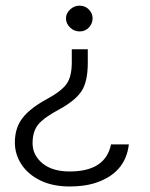

<svg xmlns="http://www.w3.org/2000/svg" viewBox="-20 -627 529 678"><path d="M226.5 31.5Q166 31.5 122.5 10.2Q79 -11 55.8 -46.5Q32.5 -82 32.5 -124Q32.5 -174.5 58.8 -209.2Q85 -244 143.5 -276Q195.5 -304 214.5 -329.8Q233.5 -355.5 233.5 -407.5V-453H290V-405.5Q290 -340 268.8 -306.5Q247.5 -273 191.5 -242Q137.5 -213.5 116.2 -188.8Q95 -164 95 -121.5Q95 -79 130 -50.2Q165 -21.5 226 -21.5Q352.5 -21.5 372 -117H435Q423 -13.5 312 20.5Q274.5 31.5 226.5 31.5ZM261.5 -516Q241.5 -516 227.2 -530Q213 -544 213 -562Q213 -580 227.5 -593.5Q242 -607 261 -607Q280.5 -607 293.8 -593.5Q307 -580 307 -562.5Q307 -544 294 -530Q281 -516 261.5 -516Z"/></svg>

Font: Betina Sans Light
Style: Regular
Weight: 300
Designer: Jonathan Pinhorn (font) & Cristiano Sobral (main changes)
Version: Version 2.001;October 6, 2020;FontCreator 13.0.0.2681 64-bit